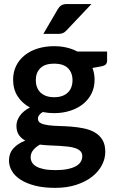

<svg xmlns="http://www.w3.org/2000/svg" viewBox="-20 -751 568 952"><path d="M24.5 0ZM248.5 -522Q281.5 -522 310.2 -515.2Q339 -508.5 363.5 -495.5H511V-449.5Q511 -427.5 484.5 -422.5L438.5 -414Q443.5 -401 446.2 -386.5Q449 -372 449 -356Q449 -318 433.8 -287.2Q418.5 -256.5 391.5 -235Q364.5 -213.5 327.8 -201.8Q291 -190 248.5 -190Q219.5 -190 192 -195.5Q168 -181 168 -163Q168 -147.5 182.2 -140.2Q196.5 -133 220 -130Q243.5 -127 273.5 -126.2Q303.5 -125.5 335 -123Q366.5 -120.5 396.5 -114.2Q426.5 -108 450 -94.5Q473.5 -81 487.8 -57.8Q502 -34.5 502 2Q502 36 485.2 68Q468.5 100 436.8 125Q405 150 358.8 165.2Q312.5 180.5 253.5 180.5Q195.5 180.5 152.5 169.2Q109.5 158 81 139.2Q52.5 120.5 38.5 96Q24.5 71.5 24.5 45Q24.5 9.5 46.2 -15Q68 -39.5 105.5 -54Q85.5 -64.5 73.5 -82Q61.5 -99.5 61.5 -128Q61.5 -139.5 65.5 -151.8Q69.5 -164 77.8 -176Q86 -188 98.8 -198.8Q111.5 -209.5 128.5 -218Q89.5 -239 67.2 -274Q45 -309 45 -356Q45 -394 60.2 -424.8Q75.5 -455.5 102.8 -477.2Q130 -499 167.2 -510.5Q204.5 -522 248.5 -522ZM388 23Q388 8 379 -1.2Q370 -10.5 354.5 -16Q339 -21.5 318.2 -24Q297.5 -26.5 274.2 -27.8Q251 -29 226.2 -30Q201.5 -31 178 -34Q157.5 -22.5 144.8 -7Q132 8.5 132 29Q132 42.5 138.8 54.2Q145.5 66 160.2 74.5Q175 83 198.5 87.8Q222 92.5 256 92.5Q290.5 92.5 315.5 87.2Q340.5 82 356.8 72.8Q373 63.5 380.5 50.8Q388 38 388 23ZM248.5 -269Q271.5 -269 288.5 -275.2Q305.5 -281.5 316.8 -292.5Q328 -303.5 333.8 -319Q339.5 -334.5 339.5 -353Q339.5 -391 316.8 -413.2Q294 -435.5 248.5 -435.5Q203 -435.5 180.2 -413.2Q157.5 -391 157.5 -353Q157.5 -335 163.2 -319.5Q169 -304 180.2 -292.8Q191.5 -281.5 208.8 -275.2Q226 -269 248.5 -269ZM433.5 -731 310 -600.5Q300.5 -590.5 291.8 -586.8Q283 -583 269 -583H195L266 -704.5Q273.5 -717.5 283.5 -724.2Q293.5 -731 313.5 -731Z"/></svg>

Font: Lato
Style: Bold
Weight: 700
Designer: Lukasz Dziedzic
Foundry: tyPoland Lukasz Dziedzic
Version: Version 2.007; 2014-02-27